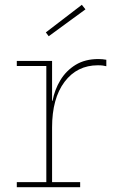

<svg xmlns="http://www.w3.org/2000/svg" viewBox="-20 -780 484 800"><path d="M197 -21H314V0H50V-21H173V-505H50V-526H197ZM423 -504Q416.5 -505.5 408.8 -506.8Q401 -508 388 -508Q301 -508 249 -439Q197 -370 197 -249L189 -360H199Q207.5 -406 231.5 -445.8Q255.5 -485.5 295 -509.8Q334.5 -534 390 -534Q400 -534 406.8 -533.2Q413.5 -532.5 423 -531ZM321 -760 336 -741 183 -629 171 -645Z"/></svg>

Font: Hepta Slab ExtraLight
Style: Regular
Weight: 200
Designer: Michael LaGattuta
Foundry: Michael LaGattuta
Version: Version 1.100